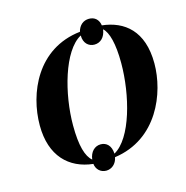

<svg xmlns="http://www.w3.org/2000/svg" viewBox="-120 -890 1038 1069"><g transform="rotate(-15 399.0 -356.0)"><path d="M362 65C393 65 421 43 428 5C680 -30 775 -273 775 -443C775 -632 673 -709 547 -723C542 -757 520 -777 487 -777C454 -777 429 -756 420 -720C167 -692 69 -458 69 -274C69 -97 165 -5 302 10C305 41 329 65 362 65ZM302 -15C268 -43 248 -108 248 -226C248 -407 311 -641 419 -699C419 -654 447 -630 480 -630C515 -630 542 -655 548 -700C578 -674 597 -604 597 -493C597 -308 537 -74 430 -15C428 -62 402 -85 369 -85C334 -85 307 -58 302 -15Z"/></g></svg>

Font: Noto Serif Display SemiCondensed ExtraBold
Style: Italic
Weight: 800
Width: 4
Italic angle: -12°
Designer: Monotype Design Team
Foundry: Monotype Imaging Inc.
Version: Version 2.009